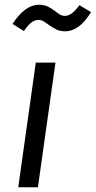

<svg xmlns="http://www.w3.org/2000/svg" viewBox="-20 -790 404 810"><path d="M140 0H57L131 -526H214ZM183 -687Q168 -698 160.5 -702Q153 -706 144 -706Q126 -706 111.5 -694.5Q97 -683 81 -659L33 -689Q85 -770 145 -770Q166 -770 181.5 -762.5Q197 -755 214 -742Q226 -732 235 -727.5Q244 -723 253 -723Q269 -723 283.5 -734Q298 -745 315 -768L364 -739Q315 -658 255 -658Q233 -658 218 -665.5Q203 -673 183 -687Z"/></svg>

Font: FiraGO Book
Style: Italic
Weight: 350
Italic angle: -8°
Designer: bBox Type GmbH
Foundry: bBox Type GmbH
Version: Version 1.001